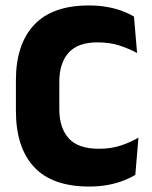

<svg xmlns="http://www.w3.org/2000/svg" viewBox="-20 -673 561 707"><path d="M308.7 13.9Q171.9 13.9 105.2 -58.3Q38.6 -130.5 38.6 -264.3V-377.8Q38.6 -509.7 105.6 -581.3Q172.6 -652.9 307.3 -652.9Q343.7 -652.9 374.2 -647.4Q404.7 -642 429.5 -632.7Q454.4 -623.4 473.3 -611.9L484.8 -477.8Q455.6 -493.6 420.3 -505.3Q384.9 -517 338.5 -517Q266.8 -517 232.6 -478.8Q198.4 -440.6 198.4 -371.7V-270.6Q198.4 -202.2 233.1 -163.7Q267.8 -125.2 344.3 -125.2Q389.4 -125.2 424.9 -137.2Q460.5 -149.1 489.8 -166.1L478.3 -29.1Q459.7 -17.6 434.1 -7.7Q408.5 2.1 377.2 8Q345.8 13.9 308.7 13.9Z"/></svg>

Font: Anek Bangla Medium
Style: Regular
Weight: 500
Designer: Sulekha Rajkumar (Bangla), Yesha Goshar (Latin)
Foundry: Ek Type
Version: Version 1.003